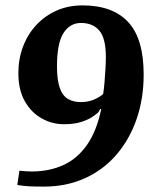

<svg xmlns="http://www.w3.org/2000/svg" viewBox="-20 -680 560 711"><path d="M143 11Q112 11 89.5 10Q67 9 44 5L52 -48Q76 -45 98 -45Q161 -45 213 -68Q265 -91 301.5 -142.5Q338 -194 355 -277L351 -276Q350 -273 348 -270.5Q346 -268 344 -264Q338 -258 322.5 -247.5Q307 -237 281 -228.5Q255 -220 217 -220Q173 -220 134.5 -241.5Q96 -263 72 -305Q48 -347 48 -409Q48 -462 65.5 -508Q83 -554 115 -588Q147 -622 190 -641Q233 -660 286 -660Q397 -660 454.5 -598.5Q512 -537 512 -404Q512 -315 486 -239.5Q460 -164 411.5 -107.5Q363 -51 294.5 -20Q226 11 143 11ZM279 -302Q309 -302 331 -312.5Q353 -323 362 -332Q365 -350 367 -375Q369 -400 370.5 -424.5Q372 -449 372 -469Q372 -538 348 -566.5Q324 -595 280 -595Q239 -595 215 -557.5Q191 -520 191 -434Q191 -385 201 -355.5Q211 -326 231 -314Q251 -302 279 -302Z"/></svg>

Font: Faustina
Style: Bold Italic
Weight: 700
Italic angle: -8°
Designer: Alfonso Garcia
Foundry: http://www.omnibus-type.com
Version: Version 1.200